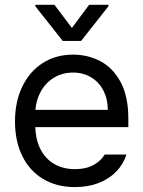

<svg xmlns="http://www.w3.org/2000/svg" viewBox="-20 -763 593 794"><path d="M42 -260.7Q42 -341.8 72 -404.5Q102.1 -467.3 156.5 -502.2Q210.9 -537.1 282.2 -537.1Q342.3 -537.1 394 -510.5Q445.8 -483.9 478.3 -424.6Q510.7 -365.2 510.7 -272.5V-237.3H126Q127.9 -182.1 148.9 -143.1Q169.9 -104 206.3 -83.7Q242.7 -63.5 290 -63.5Q335 -63.5 366 -80.3Q397 -97.2 413.1 -124H502.9Q490.2 -84 460.7 -53.5Q431.2 -22.9 387.5 -6.1Q343.8 10.7 290 10.7Q214.4 10.7 158.2 -22.9Q102.1 -56.6 72 -118.2Q42 -179.7 42 -260.7ZM425.8 -308.6Q425.8 -353 408 -387.9Q390.1 -422.9 357.4 -442.9Q324.7 -462.9 282.2 -462.9Q237.8 -462.9 203.4 -441.9Q168.9 -420.9 149.2 -385.5Q129.4 -350.1 126.5 -308.6ZM277.3 -647.5 348.6 -743.2H428.7V-737.3L315.4 -593.8H239.3L126 -737.3V-743.2H205.1Z"/></svg>

Font: Pretendard Std
Style: Regular
Weight: 400
Designer: Base glyphs from Inter by Rasmus Andersson; Hangeul glyphs from Noto Sans CJK(Source Han Sans) by Jang Soo-young and Kan
Foundry: Kil Hyung-jin
Version: Version 1.309